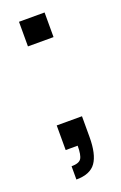

<svg xmlns="http://www.w3.org/2000/svg" viewBox="-105 -431 350 557"><g transform="rotate(-20 70.5 -152.5)"><path d="M31 91V50Q54 50 61 39.5Q68 29 68 0H31V-76H109V-12Q109 41 91.5 66Q74 91 31 91ZM31 -320V-396H110V-320Z"/></g></svg>

Font: Rokkitt SemiBold
Style: Regular
Weight: 400
Version: Version 3.103